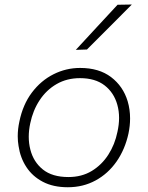

<svg xmlns="http://www.w3.org/2000/svg" viewBox="-20 -798 637 828"><path d="M272.5 9.5Q209.5 9.5 164.8 -14Q120 -37.5 93.8 -77.5Q67.5 -117.5 60 -168.5Q56.5 -189 56.5 -210.5Q56.5 -241.5 63.5 -273.5Q78.5 -347 117.5 -398.8Q156.5 -450.5 210.8 -477.8Q265 -505 325.5 -505Q407 -505 459 -465.5Q511 -426 530.5 -361.5Q541 -326 541 -287Q541 -255.5 534 -222Q519 -153.5 482.5 -101.2Q446 -49 392.2 -19.8Q338.5 9.5 272.5 9.5ZM275 -34.5Q332.5 -34.5 375.8 -60.8Q419 -87 447.2 -131Q475.5 -175 486.5 -229.5Q493.5 -261 493.5 -289.5Q493.5 -319.5 486 -346Q471.5 -398.5 431 -429.8Q390.5 -461 325 -461Q268.5 -461 224.2 -435.5Q180 -410 151 -366Q122 -322 110.5 -266.5Q104 -236.5 104 -208.5Q104 -179 111 -152.5Q124.5 -99.5 165 -67Q205.5 -34.5 275 -34.5ZM307 -583Q353 -633 397.5 -681Q442 -729 487 -777.5L548.5 -778.5Q499.5 -729 451 -680.5L355 -584.5Z"/></svg>

Font: Heraclito ExtraLight
Style: Italic
Weight: 200
Italic angle: -12°
Designer: Kostas Bartsokas (font) & Cristiano Sobral (main changes)
Foundry: Kostas Bartsokas (font) & Cristiano Sobral (main changes)
Version: Version 1.00;July 8, 2020;FontCreator 13.0.0.2655 64-bit